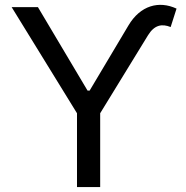

<svg xmlns="http://www.w3.org/2000/svg" viewBox="-20 -756 753 776"><path d="M27 -727.3 291.2 -298.3V0H384.9V-298.3L578.1 -613.3C604 -655.5 634.6 -660.9 669.7 -646.7L693.5 -721.2C622.2 -754.3 547.2 -734 499.3 -653.4L342.3 -389.9H333.8L133.2 -727.3Z"/></svg>

Font: Margiela Sans Text
Style: Regular
Weight: 400
Designer: Stefan Endress, Andreas Faust
Version: Version 1.100;FEAKit 1.0